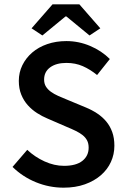

<svg xmlns="http://www.w3.org/2000/svg" viewBox="-20 -856 585 888"><path d="M274 12Q208 12 146.5 -13Q85 -38 38 -84L106 -163Q141 -130 186 -109.5Q231 -89 276 -89Q332 -89 361 -112Q390 -135 390 -173Q390 -193 382.5 -207Q375 -221 361.5 -231.5Q348 -242 329.5 -251Q311 -260 289 -269L199 -308Q175 -318 151.5 -333Q128 -348 109 -369Q90 -390 78.5 -418Q67 -446 67 -482Q67 -521 83.5 -554.5Q100 -588 129 -613Q158 -638 198.5 -652Q239 -666 287 -666Q344 -666 397 -643.5Q450 -621 488 -583L429 -509Q397 -535 363 -550Q329 -565 287 -565Q240 -565 212 -544.5Q184 -524 184 -488Q184 -469 192.5 -455.5Q201 -442 215.5 -431.5Q230 -421 249 -412.5Q268 -404 288 -396L377 -359Q406 -347 430 -331Q454 -315 471.5 -294Q489 -273 499 -245.5Q509 -218 509 -182Q509 -142 493 -107Q477 -72 446.5 -45.5Q416 -19 372.5 -3.5Q329 12 274 12ZM126 -725 223 -836H347L444 -725L394 -692L287 -780H283L176 -692Z"/></svg>

Font: Giro Semibold
Style: Regular
Weight: 600
Designer: Paul D. Hunt
Foundry: Adobe Systems Incorporated
Version: Version 1.000;PS 1.0;hotconv 1.0.88;makeotf.lib2.5.647800